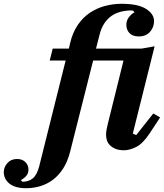

<svg xmlns="http://www.w3.org/2000/svg" viewBox="-200 -780 867 1012"><path d="M-62 212Q-120 212 -150 188Q-180 164 -180 127Q-180 101 -161 79.5Q-142 58 -110 58Q-83 58 -66.5 74Q-50 90 -50 114Q-50 134 -62 147.5Q-74 161 -90 169L-82 178Q-49 178 -27 160Q-5 142 7 95L146 -461H62L78 -524H163L170 -554Q183 -609 210 -648.5Q237 -688 273.5 -712.5Q310 -737 353 -748.5Q396 -760 441 -760Q528 -760 570 -733Q612 -706 612 -669Q612 -637 591 -612.5Q570 -588 531 -588Q499 -588 482.5 -605.5Q466 -623 466 -649Q466 -672 479.5 -689.5Q493 -707 509 -715L502 -723Q498 -725 493 -725Q463 -725 436 -718Q409 -711 387.5 -696Q366 -681 350 -657Q334 -633 325 -598L306 -524H547L615 -536L500 -76L518 -68L608 -182L644 -161L588 -76Q553 -23 518 -5.5Q483 12 454 12Q427 12 409 4.5Q391 -3 379.5 -14.5Q368 -26 363.5 -40.5Q359 -55 359 -70Q359 -82 362 -98.5Q365 -115 368 -126L451 -461H291L169 22Q156 72 133 108Q110 144 79.5 167Q49 190 13 201Q-23 212 -62 212Z"/></svg>

Font: IBM Plex Serif
Style: Bold Italic
Weight: 700
Italic angle: -14°
Designer: Mike Abbink, Paul van der Laan, Pieter van Rosmalen
Foundry: Bold Monday
Version: Version 3.001